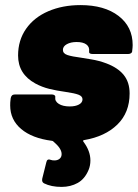

<svg xmlns="http://www.w3.org/2000/svg" viewBox="-20 -548 542 754"><path d="M311 2Q307 2 306.5 4.5Q306 7 308 9Q335 45 335 82Q335 102 328 119Q313 155 285 170.5Q257 186 222 186Q181 186 153 172Q143 167 146 153L162 89Q165 74 180 80Q185 82 194 82Q206 82 214 75.5Q222 69 222 57Q222 35 190 8Q187 5 184 5Q106 -5 63 -41.5Q20 -78 20 -134Q20 -147 21 -153L22 -162Q23 -169 27 -173Q31 -177 38 -177H184Q190 -177 194 -174Q198 -171 197 -166Q195 -150 211 -140Q227 -130 254 -130Q276 -130 290 -137.5Q304 -145 304 -158Q304 -170 288.5 -176Q273 -182 238 -187Q202 -192 173.5 -199Q145 -206 119 -220Q51 -257 51 -330Q51 -390 82.5 -435Q114 -480 170 -504Q226 -528 296 -528Q390 -528 445.5 -485.5Q501 -443 501 -371Q501 -363 499 -347Q499 -342 494.5 -339Q490 -336 484 -336H343Q328 -336 330 -347Q332 -364 319 -373.5Q306 -383 281 -383Q258 -383 242.5 -374.5Q227 -366 227 -352Q227 -338 244.5 -332Q262 -326 301 -321Q306 -320 337.5 -315Q369 -310 398 -299Q443 -282 466 -253.5Q489 -225 489 -181Q489 -106 441 -59Q393 -12 311 2Z"/></svg>

Font: Barlow Black
Style: Italic
Weight: 900
Italic angle: -7°
Designer: Jeremy Tribby
Foundry: Tribby Type
Version: Version 1.408